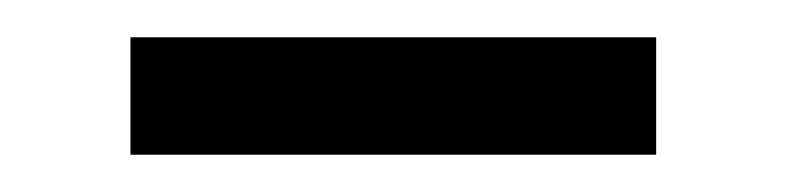

<svg xmlns="http://www.w3.org/2000/svg" viewBox="-20 -663 422 103"><path d="M50 -643H332V-580H50Z"/></svg>

Font: Uncut Sans Variable
Style: Regular
Weight: 400
Designer: Kasper Nordkvist
Foundry: UNCUT.wtf
Version: Version 1.303;Glyphs 3.1.2 (3151)